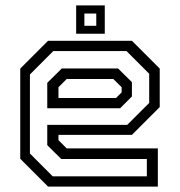

<svg xmlns="http://www.w3.org/2000/svg" viewBox="-20 -691 666 711"><path d="M468.5 -540 571.5 -437V-294.5L468.5 -191.5H196.5V-172L227 -141.5H564.5V0H158L55 -103V-437L158 -540ZM417.2 -437.5 468.5 -386.8V-333.8L425 -290.2H155V-384.2L208.8 -437.5ZM448.5 -501.8H177.2L90.8 -415.2V-122.5L175.2 -38H523.8V-102.2H206.8L155 -153.5V-228.5H451L532.5 -309.8V-417.8ZM399.5 -398.5H227L196.5 -368V-328H409.5L430.5 -349V-368ZM262 -566V-671H368V-566ZM292.5 -595.5H336.5V-641H292.5Z"/></svg>

Font: Tourney Thin
Style: Regular
Weight: 100
Designer: Tyler Finck
Foundry: Etcetera Type Co
Version: Version 1.015